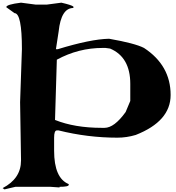

<svg xmlns="http://www.w3.org/2000/svg" viewBox="-20 -1402 1328 1450"><path d="M138.7 -1381.8 250 -1367.2H333L443.4 -1381.8Q519.5 -1364.3 534.2 -1352.5V-1341.8Q441.4 -1341.8 422.9 -1164.1L402.3 -1030.3H416Q664.1 -1106.4 803.7 -1109.4Q999 -1075.2 1067.4 -1040Q1268.6 -908.2 1268.6 -684.6Q1268.6 -486.3 1004.9 -382.8Q936.5 -362.3 866.2 -362.3Q642.6 -362.3 422.9 -417H409.2Q388.7 -417 388.7 -362.3V-263.7Q388.7 -56.6 499 -11.7V-5.9Q499 8.8 429.7 8.8V13.7L360.4 8.8H96.7L13.7 28.3L0 18.6Q138.7 -53.7 138.7 -189.5V-199.2L131.8 -629.9L145.5 -1030.3Q145.5 -1302.7 89.8 -1302.7L27.3 -1347.7Q27.3 -1368.2 138.7 -1381.8ZM409.2 -951.2 395.5 -496.1Q543.9 -436.5 749 -436.5H769.5Q842.8 -436.5 928.7 -555.7L963.9 -639.6V-768.6Q963.9 -970.7 811.5 -1035.2L776.4 -1040H755.9Q572.3 -1040 409.2 -951.2Z"/></svg>

Font: EG Dragon Caps 
Style: Regular
Weight: 400
Designer: Bill Roach / W.K. Roach
Version: Version 1.00 April 18, 2012, initial release